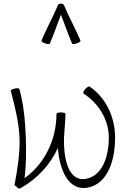

<svg xmlns="http://www.w3.org/2000/svg" viewBox="-20 -1035 694 1071"><path d="M258 -792C281 -845 299 -899 320 -953C341 -899 359 -845 382 -792C383 -788 395 -788 408 -793C421 -797 431 -804 429 -808C401 -875 365 -939 337 -1006C334 -1012 327 -1015 320 -1014C315 -1016 306 -1013 303 -1006C275 -939 239 -875 211 -808C210 -804 219 -797 232 -793C245 -788 257 -788 258 -792ZM96 14C188 -38 261 -117 303 -210C312 -82 365 30 467 12C581 -8 622 -141 622 -267C622 -380 573 -488 480 -552C476 -555 466 -549 456 -539C447 -528 442 -517 445 -514C530 -459 587 -368 587 -267C587 -163 552 -54 458 -37C364 -21 334 -145 337 -265C339 -310 345 -355 345 -400C345 -404 334 -408 320 -408C306 -408 295 -404 295 -400C295 -258 231 -123 117 -41C126 -112 127 -193 124 -267C121 -359 111 -459 88 -539C87 -543 76 -544 62 -541C49 -538 39 -532 40 -528C64 -442 86 -344 89 -266C92 -189 78 -90 61 -4C60 -1 64 2 71 4C72 6 73 8 74 9C80 17 90 19 96 14Z"/></svg>

Font: Nupuram Condensed Thin
Style: Regular
Weight: 100
Width: 3
Designer: Santhosh Thottingal (santhosh.thottingal@gmail.com)
Foundry: SMC
Version: Version 1.000